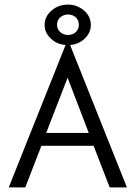

<svg xmlns="http://www.w3.org/2000/svg" viewBox="-20 -815 590 835"><path d="M457 0 387 -181H160L90 0H18L271 -634H279L532 0ZM274 -477 181 -237H366ZM275 -619Q233 -619 203.5 -645Q174 -671 174 -707Q174 -743 204 -769Q234 -795 275 -795Q315 -795 345 -769.5Q375 -744 375 -706Q375 -671 346 -645Q317 -619 275 -619ZM276 -663Q296 -663 309.5 -675.5Q323 -688 323 -707Q323 -727 309.5 -739.5Q296 -752 276 -752Q256 -752 242 -739.5Q228 -727 228 -707Q228 -688 242 -675.5Q256 -663 276 -663Z"/></svg>

Font: Inconsolata SemiExpanded
Style: Regular
Weight: 400
Width: 6
Monospace: yes
Designer: Raph Levien, Cyreal, Brenton Simpson
Foundry: Raph Levien, Cyreal, Google
Version: Version 3.000; ttfautohint (v1.8.2.53-6de2)